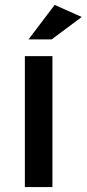

<svg xmlns="http://www.w3.org/2000/svg" viewBox="-20 -760 352 780"><path d="M190 -600H96L202 -740L312 -691ZM81 -532H193V0H81Z"/></svg>

Font: Myanmar Khyay
Style: Regular
Weight: 400
Designer: Danh Hong
Foundry: Google Inc.
Version: Version 1.10 March 4, 2015